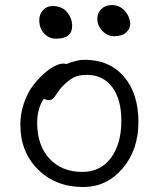

<svg xmlns="http://www.w3.org/2000/svg" viewBox="-20 -732 632 764"><path d="M434.1 -587.9Q407.2 -587.9 387.2 -609.1Q367.2 -630.4 367.2 -657.2Q367.2 -680.7 383.5 -696.3Q399.9 -711.9 424.8 -711.9Q456.5 -711.9 477.3 -688Q498 -664.1 498 -636.2Q498 -617.7 481.9 -602.8Q465.8 -587.9 434.1 -587.9ZM203.1 -578.1Q173.8 -578.1 155 -599.4Q136.2 -620.6 136.2 -651.9Q136.2 -675.3 151.1 -691.7Q166 -708 189.9 -708Q226.1 -708 246.6 -683.8Q267.1 -659.7 267.1 -628.9Q267.1 -578.1 203.1 -578.1ZM311 12.2Q201.7 12.2 131.3 -57.6Q61 -127.4 61 -235.8Q61 -279.3 74.7 -319.8Q88.4 -360.4 108.9 -388.2Q129.4 -416 153.1 -437.3Q176.8 -458.5 197.3 -468.8Q217.8 -479 231 -479Q238.3 -479 244.1 -477.1Q284.2 -494.1 316.9 -494.1Q415.5 -494.1 473.1 -427.2Q530.8 -360.4 530.8 -246.1Q530.8 -135.7 467.8 -61.8Q404.8 12.2 311 12.2ZM127.9 -243.2Q127.9 -153.8 176.8 -100.8Q225.6 -47.9 308.1 -47.9Q379.4 -47.9 421.1 -103.3Q462.9 -158.7 462.9 -252Q462.9 -336.9 426.3 -385.5Q389.6 -434.1 325.2 -434.1Q293.9 -434.1 273.4 -423.6Q252.9 -413.1 230 -390.1Q217.8 -377.9 208 -362.3Q198.2 -346.7 191.9 -340.3Q185.5 -334 173.8 -334Q160.6 -334 154.8 -339.8Q127.9 -300.8 127.9 -243.2Z"/></svg>

Font: Shantell Sans Normal
Style: Regular
Weight: 300
Designer: Stephen Nixon, Anya Danilova, Shantell Martin
Foundry: Arrow Type
Version: Version 1.006;[559af2be0]